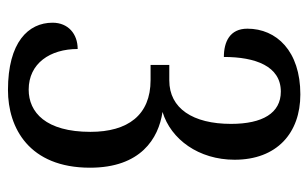

<svg xmlns="http://www.w3.org/2000/svg" viewBox="-166 -598 774 482"><g transform="rotate(90 221.0 -357.0)"><path d="M206 10C301 10 401 -43 401 -196C401 -323 328 -368 261 -378C330 -399 381 -469 381 -559C381 -665 314 -724 217 -724C108 -724 52 -664 52 -591C52 -547 85 -532 123 -532C123 -611 146 -675 210 -675C264 -675 291 -629 291 -550C291 -454 252 -395 182 -395H143V-348H181C269 -348 311 -291 311 -197C311 -85 262 -42 205 -42C139 -42 103 -96 103 -165C65 -165 37 -141 37 -102C37 -41 86 10 206 10Z"/></g></svg>

Font: Noto Serif Bengali ExtraCondensed
Style: Regular
Weight: 400
Width: 2
Designer: Juan Bruce, Universal Thirst, Indian Type Foundry and the Monotype Design Team.
Foundry: Monotype Imaging Inc.
Version: Version 2.003